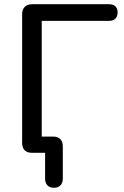

<svg xmlns="http://www.w3.org/2000/svg" viewBox="-20 -725 586 911"><path d="M236 166Q216 166 205 154.5Q194 143 194 123V0H131Q109 0 97 -12Q85 -24 85 -48V-657Q85 -680 97.5 -692.5Q110 -705 133 -705H497Q517 -705 527.5 -695Q538 -685 538 -666Q538 -647 527.5 -636.5Q517 -626 497 -626H178V-35L136 -77H232Q254 -77 266 -65Q278 -53 278 -31V123Q278 143 267 154.5Q256 166 236 166Z"/></svg>

Font: Nunito Medium
Style: Regular
Weight: 500
Designer: Vernon Adams
Foundry: Vernon Adams
Version: Version 3.601